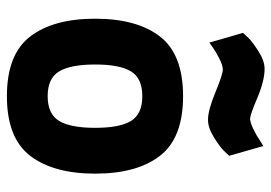

<svg xmlns="http://www.w3.org/2000/svg" viewBox="-138 -656 805 570"><g transform="rotate(90 265.0 -370.5)"><path d="M88 -442.5Q141 -511 265 -511Q389 -511 442 -442.5Q495 -374 495 -250Q495 -126 442 -57Q389 12 265 12Q141 12 88 -57Q35 -126 35 -250Q35 -374 88 -442.5ZM191.5 -143Q212 -109 265 -109Q318 -109 338.5 -143Q359 -177 359 -250Q359 -323 338.5 -356.5Q318 -390 265 -390Q212 -390 191.5 -356.5Q171 -323 171 -250Q171 -177 191.5 -143ZM413 -749 442 -648Q436 -641 425.5 -630.5Q415 -620 387 -602.5Q359 -585 335 -585Q307 -585 253.5 -607Q200 -629 186 -629Q174 -629 154 -619Q134 -609 120 -599L106 -589L77 -689Q83 -696 93.5 -706.5Q104 -717 132 -735Q160 -753 184 -753Q219 -753 270 -731.5Q321 -710 331 -710Q343 -710 363.5 -720Q384 -730 398 -740Z"/></g></svg>

Font: TypoPRO Titillium Text
Style: 999 wt
Weight: 900
Designer: Accademia di Belle Arti di Urbino and others
Foundry: Accademia di Belle Arti di Urbino and others.
Version: Version 25.000